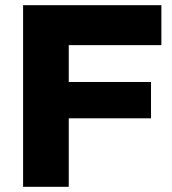

<svg xmlns="http://www.w3.org/2000/svg" viewBox="-20 -720 664 740"><path d="M69 0V-700H602V-546H245V-404H562V-264H245V0Z"/></svg>

Font: REM Medium
Style: Bold
Weight: 700
Version: Version 1.005;gftools[0.9.28]